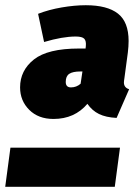

<svg xmlns="http://www.w3.org/2000/svg" viewBox="-32 -716 525 736"><path d="M45 -381Q45 -446 98 -488Q151 -530 271 -530H296L297 -539Q299 -559 291 -567.5Q283 -576 258 -576Q208 -576 137 -555L114 -663Q155 -679 204.5 -687.5Q254 -696 297 -696Q379 -696 420 -664Q461 -632 461 -559Q461 -538 458 -514L445 -417Q443 -405 443 -400Q443 -380 463 -374L415 -264Q374 -266 347.5 -279Q321 -292 303 -318Q254 -260 173 -260Q115 -260 80 -295Q45 -330 45 -381ZM277 -395 284 -442H276Q247 -442 233.5 -433Q220 -424 220 -402Q220 -381 240 -381Q261 -381 277 -395ZM-12 0 8 -150H428L408 0Z"/></svg>

Font: Fira Sans Black
Style: Italic
Weight: 900
Italic angle: -8°
Designer: Carrois Corporate & Edenspiekermann AG
Foundry: Carrois Corporate GbR & Edenspiekermann AG
Version: Version 4.203